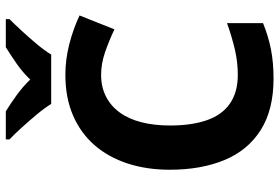

<svg xmlns="http://www.w3.org/2000/svg" viewBox="-174 -800 984 677"><g transform="rotate(-90 318.5 -462.0)"><path d="M393 -598Q350 -598 316.5 -581Q283 -564 260 -532.5Q237 -501 225.5 -456Q214 -411 214 -355Q214 -279 232.5 -225.5Q251 -172 291 -144Q331 -116 393 -116Q437 -116 480.5 -126Q524 -136 575 -154V-27Q528 -8 482 1Q436 10 379 10Q269 10 197.5 -35.5Q126 -81 92 -163.5Q58 -246 58 -356Q58 -437 80 -504.5Q102 -572 144.5 -621Q187 -670 249.5 -697Q312 -724 393 -724Q446 -724 499.5 -710.5Q553 -697 602 -674L553 -551Q513 -570 472.5 -584Q432 -598 393 -598ZM290 -774Q276 -797 253.5 -824Q231 -851 207.5 -877Q184 -903 165 -921V-934H264Q290 -918 320 -896.5Q350 -875 376 -848Q402 -875 433 -896.5Q464 -918 490 -934H589V-921Q571 -903 547 -877Q523 -851 500.5 -824Q478 -797 464 -774Z"/></g></svg>

Font: Noto Sans Thai
Style: Bold
Weight: 700
Designer: Monotype Design Team
Foundry: Monotype Imaging Inc.
Version: Version 2.001